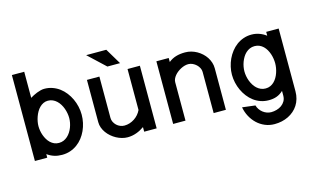

<svg xmlns="http://www.w3.org/2000/svg" viewBox="-102 -987 2430 1489"><g transform="rotate(-15 1112.5 -242.5)"><path d="M169.5 -689.9H70.4V0H169.5V-28.7Q182.8 -18.9 196.9 -11.8Q211 -4.6 225.8 0Q240.6 4.7 256 6.7Q271.4 8.8 287.7 8.8Q323.3 8.8 353.8 -1.7Q384.3 -12.1 409.3 -30.4Q434.3 -48.6 453.8 -73.5Q473.2 -98.4 486.7 -127.7Q500.1 -156.9 507 -189Q513.9 -221.1 513.9 -253.5Q513.9 -286.2 506.6 -318.8Q499.3 -351.4 485.4 -381.2Q471.5 -410.9 451.5 -436.7Q431.5 -462.5 406.2 -481.4Q380.8 -500.3 350.2 -511.1Q319.7 -522 284.9 -522Q271.5 -522 255.9 -518.2Q240.3 -514.4 224.9 -508.3Q209.5 -502.3 195.2 -494.9Q180.9 -487.4 169.5 -480.4ZM413.8 -253.5Q413.8 -235.6 410.2 -216.3Q406.5 -197 399.5 -178.5Q392.4 -160.1 381.7 -143.5Q371.1 -127 357.1 -114.3Q343.2 -101.7 325.8 -94.2Q308.4 -86.8 287.7 -86.8Q267.3 -86.8 250.4 -94.2Q233.6 -101.7 220.1 -114.3Q206.6 -127 196.6 -143.8Q186.6 -160.5 179.9 -179Q173.2 -197.5 170 -216.8Q166.8 -236.1 166.8 -253.5Q166.8 -270.4 170.3 -289.5Q173.7 -308.6 180.5 -327.8Q187.3 -347.1 197.4 -364.7Q207.5 -382.4 221.1 -395.9Q234.7 -409.5 251.3 -417.5Q268 -425.6 287.7 -425.6Q308.9 -425.6 326.4 -417.8Q343.9 -410 357.9 -396.8Q371.9 -383.7 382.5 -366.4Q393.2 -349 400 -329.9Q406.8 -310.8 410.3 -291.1Q413.8 -271.4 413.8 -253.5Z M1048 -502.9H948.9V-174Q939.9 -154.8 925.8 -138.4Q911.6 -122.1 893.7 -110.4Q875.8 -98.6 855.2 -92Q834.7 -85.4 812.9 -85.4Q795.7 -85.4 779.4 -92.1Q763.1 -98.8 750.7 -110.6Q738.3 -122.4 730.6 -137.9Q722.9 -153.5 722.9 -171.1V-502.9H622.9V-163.4Q622.9 -140.1 630.9 -118.5Q638.9 -96.8 652.7 -77.6Q666.5 -58.5 685 -42.6Q703.5 -26.7 724.6 -15.3Q745.7 -3.9 768.6 2.4Q791.4 8.8 813.3 8.8Q832 8.8 849.9 5.6Q867.8 2.3 884.6 -3.7Q901.5 -9.7 917.4 -18.2Q933.3 -26.7 947.9 -37V0H1048ZM828.3 -689.9H666.6L803 -562H904.8Z M1180.4 -502.9V0H1279.5V-308.6Q1279.5 -322.1 1285.5 -335.5Q1291.5 -348.8 1301.6 -361Q1311.7 -373.2 1325.1 -383.5Q1338.4 -393.7 1353.2 -401.4Q1368.1 -409.2 1383.5 -413.4Q1398.9 -417.6 1412.8 -417.6Q1430.8 -417.6 1447.3 -409.9Q1463.9 -402.2 1476.9 -390Q1489.9 -377.8 1497.7 -362.3Q1505.6 -346.8 1505.6 -330.9V0H1603.8V-333.7Q1603.8 -357.6 1596.6 -379.9Q1589.5 -402.2 1576.6 -422.1Q1563.7 -442 1545.8 -458.4Q1527.9 -474.9 1506.7 -486.9Q1485.5 -498.9 1461.6 -505.6Q1437.6 -512.2 1412.8 -512.2Q1391.8 -512.2 1373.4 -509.8Q1355.1 -507.3 1338.8 -502.4Q1322.6 -497.6 1307.9 -489.7Q1293.3 -481.9 1279.5 -470.7V-502.9Z M2162.2 -502.9H2062.2V-472Q2049.7 -481.5 2035.9 -489Q2022.2 -496.5 2007.3 -501.7Q1992.5 -506.9 1977.1 -509.6Q1961.7 -512.2 1945.5 -512.2Q1911 -512.2 1880.7 -501.6Q1850.3 -490.9 1825.3 -472.4Q1800.3 -453.8 1780.6 -428.5Q1760.8 -403.2 1747.3 -374.2Q1733.8 -345.1 1726.6 -313.4Q1719.3 -281.6 1719.3 -250Q1719.3 -218.2 1726.5 -186.1Q1733.6 -154 1747.3 -124.6Q1760.9 -95.2 1780.5 -69.8Q1800.1 -44.3 1825.2 -25.5Q1850.4 -6.7 1880.6 3.9Q1910.8 14.5 1945.5 14.5Q1963.1 14.5 1978.8 12.1Q1994.4 9.8 2008.8 4.6Q2023.2 -0.6 2036.4 -9Q2049.6 -17.4 2062.2 -29V8.2Q2062.2 33.8 2051.3 52.6Q2040.4 71.5 2022.9 84Q2005.5 96.5 1983.5 102.6Q1961.6 108.8 1939.6 108.8Q1921.5 108.8 1904.4 102.4Q1887.4 96.1 1873.2 85Q1859.1 73.8 1848.8 58.8Q1838.6 43.8 1833.9 26.6L1729.8 13.9Q1737 53.5 1755.5 88.2Q1774 122.9 1801.5 149Q1828.9 175 1864.5 190Q1900.1 205.1 1941 205.1Q1971.4 205.1 1999.5 198.9Q2027.6 192.7 2052.1 180.6Q2076.6 168.5 2097 150.8Q2117.4 133.1 2131.9 110.4Q2146.5 87.7 2154.3 60Q2162.2 32.2 2162.2 0.4ZM2066.6 -250Q2066.6 -232.6 2063.4 -213.2Q2060.2 -193.8 2053.7 -174.8Q2047.3 -155.8 2037.4 -138.8Q2027.4 -121.8 2014 -108.6Q2000.5 -95.4 1983.3 -87.7Q1966.2 -80 1945.5 -80Q1924.6 -80 1907.1 -87.6Q1889.6 -95.2 1875.6 -108.1Q1861.6 -120.9 1851.1 -137.9Q1840.6 -154.9 1833.5 -173.8Q1826.5 -192.7 1823 -212.3Q1819.5 -231.9 1819.5 -250Q1819.5 -267.9 1823 -287.3Q1826.5 -306.7 1833.5 -325.5Q1840.6 -344.3 1851.1 -361.5Q1861.6 -378.6 1875.6 -391.5Q1889.6 -404.3 1907.1 -412Q1924.6 -419.6 1945.5 -419.6Q1966.9 -419.6 1984.2 -412Q2001.5 -404.3 2014.9 -391.4Q2028.4 -378.4 2038.2 -361.4Q2047.9 -344.4 2054.3 -325.6Q2060.6 -306.8 2063.6 -287.3Q2066.6 -267.7 2066.6 -250Z"/></g></svg>

Font: Saysettha
Style: Regular
Weight: 400
Designer: John M. Durdin
Foundry: Lao Script for Windows
Version: Version 2.201